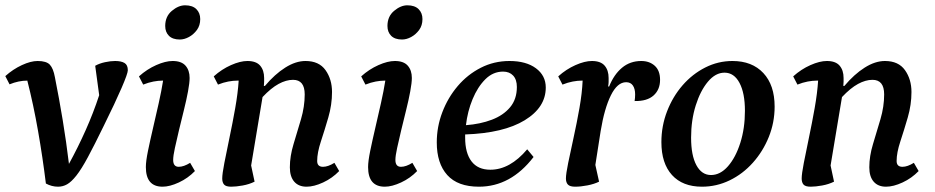

<svg xmlns="http://www.w3.org/2000/svg" viewBox="-21 -692 3525 724"><path d="M198 12Q174 12 152 0Q140 -98 122.5 -198Q105 -298 82 -388Q49 -388 15 -374L-1 -405Q28 -431 61.5 -446.5Q95 -462 121 -462Q154 -462 167 -448Q180 -434 186 -401Q202 -321 215.5 -239Q229 -157 239 -74Q273 -136 302 -201Q331 -266 353 -333L338 -444Q354 -453 375 -457.5Q396 -462 413 -462Q436 -462 448.5 -454.5Q461 -447 461 -427Q461 -415 437.5 -360.5Q414 -306 370 -217Q335 -145 310.5 -99.5Q286 -54 267 -30Q248 -6 232 3Q216 12 198 12Z M592 12Q529 12 529 -62Q529 -84 537 -123Q545 -162 556 -209Q567 -256 577.5 -303Q588 -350 594 -388H592Q576 -388 557.5 -384.5Q539 -381 519 -373L503 -404Q533 -431 568 -446.5Q603 -462 630 -462Q663 -462 678.5 -444.5Q694 -427 694 -398Q694 -380 688 -347.5Q682 -315 672.5 -277Q663 -239 654 -201.5Q645 -164 638.5 -134Q632 -104 632 -89Q632 -63 653 -63Q672 -63 696 -78L714 -47Q688 -20 653.5 -4Q619 12 592 12ZM657 -543Q630 -543 616 -557Q602 -571 602 -594Q602 -630 627 -651Q652 -672 677 -672Q705 -672 719.5 -657.5Q734 -643 734 -620Q734 -596 721.5 -579Q709 -562 691.5 -552.5Q674 -543 657 -543Z M851 12Q831 12 824 4Q817 -4 817 -19Q817 -36 825 -77.5Q833 -119 844.5 -173.5Q856 -228 866 -284.5Q876 -341 879 -388H874Q858 -388 839.5 -384.5Q821 -381 801 -373L785 -404Q815 -431 850 -446.5Q885 -462 912 -462Q945 -462 960 -444.5Q975 -427 975 -398Q975 -391 975 -384Q975 -377 974 -368H978Q1015 -412 1054.5 -437Q1094 -462 1131 -462Q1182 -462 1206.5 -427.5Q1231 -393 1231 -345Q1231 -297 1217 -249Q1203 -201 1189 -158.5Q1175 -116 1175 -85Q1175 -63 1197 -63Q1216 -63 1240 -78L1258 -47Q1232 -20 1197.5 -4Q1163 12 1135 12Q1105 12 1088.5 -7Q1072 -26 1072 -61Q1072 -103 1086 -149Q1100 -195 1114 -242.5Q1128 -290 1128 -336Q1128 -391 1084 -391Q1058 -391 1029.5 -375.5Q1001 -360 969 -326L926 -68L939 -7Q919 3 894 7.5Q869 12 851 12Z M1430 12Q1367 12 1367 -62Q1367 -84 1375 -123Q1383 -162 1394 -209Q1405 -256 1415.5 -303Q1426 -350 1432 -388H1430Q1414 -388 1395.5 -384.5Q1377 -381 1357 -373L1341 -404Q1371 -431 1406 -446.5Q1441 -462 1468 -462Q1501 -462 1516.5 -444.5Q1532 -427 1532 -398Q1532 -380 1526 -347.5Q1520 -315 1510.5 -277Q1501 -239 1492 -201.5Q1483 -164 1476.5 -134Q1470 -104 1470 -89Q1470 -63 1491 -63Q1510 -63 1534 -78L1552 -47Q1526 -20 1491.5 -4Q1457 12 1430 12ZM1495 -543Q1468 -543 1454 -557Q1440 -571 1440 -594Q1440 -630 1465 -651Q1490 -672 1515 -672Q1543 -672 1557.5 -657.5Q1572 -643 1572 -620Q1572 -596 1559.5 -579Q1547 -562 1529.5 -552.5Q1512 -543 1495 -543Z M1785 12Q1705 12 1665.5 -32Q1626 -76 1626 -155Q1626 -214 1647 -269Q1668 -324 1705 -367.5Q1742 -411 1792 -436.5Q1842 -462 1900 -462Q1963 -462 2000 -434.5Q2037 -407 2037 -362Q2037 -287 1957.5 -238.5Q1878 -190 1733 -185Q1733 -179 1733 -173Q1733 -115 1757 -83.5Q1781 -52 1828 -52Q1902 -52 1967 -129L1991 -100Q1905 12 1785 12ZM1876 -422Q1838 -422 1809 -393Q1780 -364 1761 -318Q1742 -272 1736 -220Q1790 -224 1833.5 -240.5Q1877 -257 1902.5 -287.5Q1928 -318 1928 -364Q1928 -392 1914 -407Q1900 -422 1876 -422Z M2148 12Q2128 12 2120.5 4Q2113 -4 2113 -19Q2113 -36 2121.5 -77.5Q2130 -119 2142 -173.5Q2154 -228 2164 -284.5Q2174 -341 2176 -388H2173Q2157 -388 2138.5 -384.5Q2120 -381 2100 -373L2084 -404Q2114 -431 2149 -446.5Q2184 -462 2211 -462Q2244 -462 2259 -444.5Q2274 -427 2274 -398Q2274 -391 2274 -383Q2274 -375 2272 -366H2276Q2294 -411 2324.5 -436.5Q2355 -462 2397 -462Q2428 -462 2448 -444Q2468 -426 2468 -391Q2468 -354 2443.5 -332Q2419 -310 2372 -311Q2374 -323 2374 -336Q2374 -357 2365.5 -369.5Q2357 -382 2340 -382Q2307 -382 2282.5 -332.5Q2258 -283 2244 -198L2224 -70L2238 -7Q2220 2 2194.5 7Q2169 12 2148 12Z M2626 12Q2553 12 2513 -32Q2473 -76 2473 -156Q2473 -217 2494.5 -272.5Q2516 -328 2553 -370.5Q2590 -413 2638.5 -437.5Q2687 -462 2741 -462Q2815 -462 2857.5 -416.5Q2900 -371 2900 -290Q2900 -230 2878 -175.5Q2856 -121 2818 -78.5Q2780 -36 2730.5 -12Q2681 12 2626 12ZM2660 -32Q2695 -32 2724 -65Q2753 -98 2770.5 -153Q2788 -208 2788 -274Q2788 -341 2767.5 -379.5Q2747 -418 2711 -418Q2677 -418 2648.5 -384Q2620 -350 2602.5 -294.5Q2585 -239 2585 -173Q2585 -106 2605 -69Q2625 -32 2660 -32Z M3036 12Q3016 12 3009 4Q3002 -4 3002 -19Q3002 -36 3010 -77.5Q3018 -119 3029.5 -173.5Q3041 -228 3051 -284.5Q3061 -341 3064 -388H3059Q3043 -388 3024.5 -384.5Q3006 -381 2986 -373L2970 -404Q3000 -431 3035 -446.5Q3070 -462 3097 -462Q3130 -462 3145 -444.5Q3160 -427 3160 -398Q3160 -391 3160 -384Q3160 -377 3159 -368H3163Q3200 -412 3239.5 -437Q3279 -462 3316 -462Q3367 -462 3391.5 -427.5Q3416 -393 3416 -345Q3416 -297 3402 -249Q3388 -201 3374 -158.5Q3360 -116 3360 -85Q3360 -63 3382 -63Q3401 -63 3425 -78L3443 -47Q3417 -20 3382.5 -4Q3348 12 3320 12Q3290 12 3273.5 -7Q3257 -26 3257 -61Q3257 -103 3271 -149Q3285 -195 3299 -242.5Q3313 -290 3313 -336Q3313 -391 3269 -391Q3243 -391 3214.5 -375.5Q3186 -360 3154 -326L3111 -68L3124 -7Q3104 3 3079 7.5Q3054 12 3036 12Z"/></svg>

Font: Petrona SemiBold
Style: Italic
Weight: 600
Italic angle: -9°
Designer: Ringo R. Seeber
Foundry: Ringo R. Seeber
Version: Version 2.001; ttfautohint (v1.8.3)